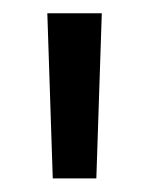

<svg xmlns="http://www.w3.org/2000/svg" viewBox="-20 -682 219 282"><path d="M121.5 -420H57.5L49.5 -662.5H129.5Z"/></svg>

Font: Anek Odia
Style: Regular
Weight: 400
Designer: Yesha Goshar & Mahesh Sahu (Odia), Yesha Goshar (Latin)
Foundry: Ek Type
Version: Version 1.003